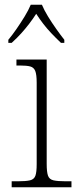

<svg xmlns="http://www.w3.org/2000/svg" viewBox="-20 -786 328 806"><path d="M29 0V-25H56Q89 -25 106 -29Q123 -33 128.5 -48Q134 -63 134 -97V-439Q134 -473 128 -488Q122 -503 107 -507Q92 -511 64 -511H49V-536H176V-98Q176 -64 181.5 -48.5Q187 -33 204.5 -29Q222 -25 255 -25H280V0ZM15 -619Q31 -638 49 -664Q67 -690 83.5 -717Q100 -744 109 -766H156Q165 -744 181.5 -717Q198 -690 216.5 -664Q235 -638 250 -619V-606H236Q213 -628 195 -647Q177 -666 162 -685.5Q147 -705 132 -728Q117 -705 102 -685.5Q87 -666 70 -647Q53 -628 29 -606H15Z"/></svg>

Font: Noto Serif Kannada ExtraLight
Style: Regular
Weight: 250
Version: Version 2.003